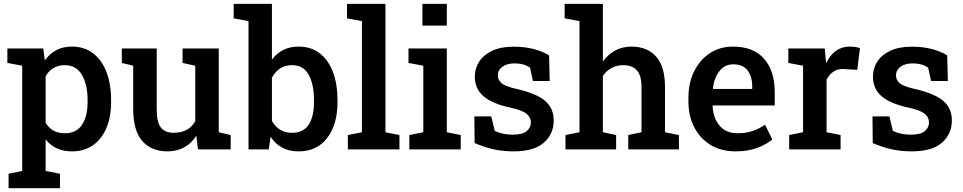

<svg xmlns="http://www.w3.org/2000/svg" viewBox="-20 -782 5040 1005"><path d="M24.9 203.1V127.4L96.2 112.8V-438L18.6 -452.6V-528.3H206.5L214.4 -465.8Q239.3 -500.5 274.2 -519.3Q309.1 -538.1 356.9 -538.1Q421.4 -538.1 467.3 -502.9Q513.2 -467.8 537.4 -404.8Q561.5 -341.8 561.5 -257.3V-247.1Q561.5 -169.9 537.1 -112.1Q512.7 -54.2 466.8 -22Q420.9 10.3 356.9 10.3Q268.1 10.3 218.8 -52.2V112.8L293.9 127.4V203.1ZM319.8 -84.5Q380.4 -84.5 409.4 -129.2Q438.5 -173.8 438.5 -247.1V-257.3Q438.5 -338.9 408.9 -389.9Q379.4 -440.9 318.8 -440.9Q284.7 -440.9 259.3 -425.5Q233.9 -410.2 218.8 -382.3V-140.1Q250.5 -84.5 319.8 -84.5Z M857.4 10.3Q772.5 10.3 724.9 -43.7Q677.2 -97.7 677.2 -211.4V-438L617.7 -452.6V-528.3H800.3V-210.4Q800.3 -142.1 822 -114.5Q843.8 -86.9 889.2 -86.9Q968.3 -86.9 1002 -147.9V-438L935.5 -452.6V-528.3H1125V-89.8L1187.5 -75.2V0H1016.1L1007.8 -71.8Q982.9 -32.2 944.6 -11Q906.2 10.3 857.4 10.3Z M1543.5 10.3Q1493.2 10.3 1457 -9.3Q1420.9 -28.8 1396.5 -65.9L1386.7 0H1280.8V-671.4L1203.1 -686V-761.7H1403.3V-469.7Q1427.2 -502.4 1462.2 -520.3Q1497.1 -538.1 1543.5 -538.1Q1607.9 -538.1 1653.3 -503.2Q1698.7 -468.3 1722.7 -405.3Q1746.6 -342.3 1746.6 -257.3V-247.1Q1746.6 -130.9 1693.1 -60.3Q1639.6 10.3 1543.5 10.3ZM1507.8 -86.9Q1568.4 -86.9 1595.9 -129.6Q1623.5 -172.4 1623.5 -247.1V-257.3Q1623.5 -340.8 1595.7 -390.9Q1567.9 -440.9 1508.3 -440.9Q1471.2 -440.9 1445.1 -423.1Q1418.9 -405.3 1403.3 -375V-149.4Q1419.4 -119.6 1445.8 -103.3Q1472.2 -86.9 1507.8 -86.9Z M1800.8 0V-75.2L1874.5 -89.8V-671.4L1796.4 -686V-761.7H1997.6V-89.8L2070.8 -75.2V0Z M2122.6 0V-75.2L2195.8 -89.8V-438L2118.2 -452.6V-528.3H2318.8V-89.8L2391.6 -75.2V0ZM2190.9 -647.9V-761.7H2318.8V-647.9Z M2668.5 10.3Q2611.8 10.3 2562.7 -0.7Q2513.7 -11.7 2464.4 -33.2L2462.9 -172.9H2551.3L2569.8 -96.7Q2591.3 -86.9 2613.3 -82Q2635.3 -77.1 2662.6 -77.1Q2715.3 -77.1 2737.1 -95.7Q2758.8 -114.3 2758.8 -141.6Q2758.8 -167.5 2736.1 -186.5Q2713.4 -205.6 2649.4 -219.2Q2554.2 -239.7 2509.8 -279.1Q2465.3 -318.4 2465.3 -381.3Q2465.3 -424.3 2488.5 -460Q2511.7 -495.6 2556.9 -516.6Q2602.1 -537.6 2668 -537.6Q2728 -537.6 2774.7 -525.1Q2821.3 -512.7 2854 -492.2L2857.4 -357.9H2769.5L2754.4 -427.7Q2722.7 -450.2 2673.3 -450.2Q2632.8 -450.2 2609.4 -432.4Q2585.9 -414.6 2585.9 -387.7Q2585.9 -364.3 2604.5 -347.2Q2623 -330.1 2686.5 -315.9Q2789.6 -292 2834 -253.4Q2878.4 -214.8 2878.4 -151.4Q2878.4 -80.6 2826.7 -35.2Q2774.9 10.3 2668.5 10.3Z M2939.9 0V-75.2L3013.2 -89.8V-671.4L2935.5 -686V-761.7H3135.7V-460Q3162.1 -497.1 3200 -517.6Q3237.8 -538.1 3285.6 -538.1Q3367.2 -538.1 3414.1 -486.1Q3460.9 -434.1 3460.9 -325.7V-89.8L3533.7 -75.2V0H3268.6V-75.2L3337.9 -89.8V-326.7Q3337.9 -387.2 3313.5 -414.1Q3289.1 -440.9 3241.7 -440.9Q3208 -440.9 3180.7 -426Q3153.3 -411.1 3135.7 -384.3V-89.8L3205.1 -75.2V0Z M3830.1 10.3Q3754.9 10.3 3699.7 -23.2Q3644.5 -56.6 3614 -115.7Q3583.5 -174.8 3583.5 -251V-271.5Q3583.5 -348.6 3613.5 -408.9Q3643.6 -469.2 3696 -503.7Q3748.5 -538.1 3816.4 -538.1Q3923.3 -538.1 3979.2 -474.6Q4035.2 -411.1 4035.2 -300.3V-230H3710.9L3710 -227.5Q3712.9 -165 3746.1 -124.8Q3779.3 -84.5 3840.8 -84.5Q3883.8 -84.5 3918.9 -96.2Q3954.1 -107.9 3984.4 -129.4L4022.5 -52.2Q3991.2 -25.4 3943.1 -7.6Q3895 10.3 3830.1 10.3ZM3712.9 -316.4H3917.5V-329.1Q3917.5 -380.9 3893.3 -413.1Q3869.1 -445.3 3817.9 -445.3Q3772.9 -445.3 3745.4 -409.2Q3717.8 -373 3711.4 -318.8Z M4110.8 0V-75.2L4183.6 -89.8V-438L4106.4 -452.6V-528.3H4296.9L4303.2 -461.9L4304.2 -451.2Q4346.7 -538.1 4427.2 -538.1Q4457.5 -538.1 4481.4 -530.3L4467.3 -416.5L4398.4 -420.4Q4364.7 -422.4 4342.8 -407.2Q4320.8 -392.1 4306.6 -365.2V-89.8L4379.9 -75.2V0Z M4752.4 10.3Q4695.8 10.3 4646.7 -0.7Q4597.7 -11.7 4548.3 -33.2L4546.9 -172.9H4635.3L4653.8 -96.7Q4675.3 -86.9 4697.3 -82Q4719.2 -77.1 4746.6 -77.1Q4799.3 -77.1 4821 -95.7Q4842.8 -114.3 4842.8 -141.6Q4842.8 -167.5 4820.1 -186.5Q4797.4 -205.6 4733.4 -219.2Q4638.2 -239.7 4593.8 -279.1Q4549.3 -318.4 4549.3 -381.3Q4549.3 -424.3 4572.5 -460Q4595.7 -495.6 4640.9 -516.6Q4686 -537.6 4752 -537.6Q4812 -537.6 4858.6 -525.1Q4905.3 -512.7 4938 -492.2L4941.4 -357.9H4853.5L4838.4 -427.7Q4806.6 -450.2 4757.3 -450.2Q4716.8 -450.2 4693.4 -432.4Q4669.9 -414.6 4669.9 -387.7Q4669.9 -364.3 4688.5 -347.2Q4707 -330.1 4770.5 -315.9Q4873.5 -292 4918 -253.4Q4962.4 -214.8 4962.4 -151.4Q4962.4 -80.6 4910.6 -35.2Q4858.9 10.3 4752.4 10.3Z"/></svg>

Font: Roboto Slab Medium
Style: Regular
Weight: 500
Designer: Google
Version: Version 2.001; ttfautohint (v1.8.3)